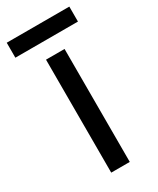

<svg xmlns="http://www.w3.org/2000/svg" viewBox="-197 -733 650 789"><g transform="rotate(-30 128.5 -338.5)"><path d="M173 0H85V-536H173ZM277 -677V-606H-20V-677Z"/></g></svg>

Font: Noto Naskh Arabic
Style: Regular
Weight: 400
Designer: Monotype Design Team, David Williams, Mohamad Dakak and Nizar Qandah
Foundry: Monotype Imaging Inc.
Version: Version 2.013